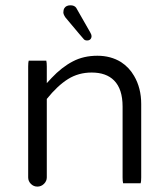

<svg xmlns="http://www.w3.org/2000/svg" viewBox="-20 -709 635 725"><path d="M88.4 -480Q86.4 -473.6 86.4 -458V-39.1Q86.4 -24.9 96.7 -14.6Q106.9 -4.4 121.1 -4.4Q135.7 -4.4 146.2 -14.9Q156.7 -25.4 156.7 -39.1V-335.4Q197.3 -385.7 236.8 -410.4Q276.4 -435.1 326.2 -435.1Q380.9 -435.1 410.6 -405.3Q442.9 -373 442.9 -306.6V-39.1Q442.9 -24.9 444.8 -17.1H511.2Q513.2 -23.4 513.2 -39.1V-316.4Q513.2 -376.5 486.3 -422.4Q467.8 -454.6 437 -474.6Q398.4 -498.5 347.7 -498.5Q295.4 -498.5 254.9 -477.1Q213.4 -455.6 174.3 -414.1L156.7 -395V-458Q156.7 -472.2 154.8 -480ZM325.7 -573.2Q325.7 -578.1 320.3 -587.4Q268.1 -678.7 267.6 -679.7Q260.7 -689 246.1 -689Q230 -689 223.1 -678.2Q219.2 -671.9 219.2 -662.1Q219.2 -654.8 227.1 -643.1Q294.9 -562 296.9 -560.5Q300.8 -556.2 308.8 -556.2Q316.9 -556.2 321.3 -560.8Q325.7 -565.4 325.7 -573.2Z"/></svg>

Font: YuPearl-ExtraLight
Style: ExtraLight
Weight: 200
Designer: Max Yao
Foundry: Max-Everyday
Version: Version 1.011; ttfautohint (v1.8.3)